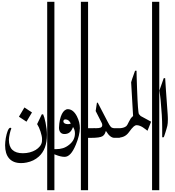

<svg xmlns="http://www.w3.org/2000/svg" viewBox="-20 -1529 1959 2149"><path d="M337.9 -270.5 276.4 -167 191.9 -222.7 253.4 -326.2ZM505.4 -20Q505.4 141.1 415 223.1Q358.4 274.4 278.3 290Q261.7 293.5 246.1 294.9Q230.5 296.4 216.3 296.4Q171.4 296.4 137.9 283Q104.5 269.5 82 243.9Q59.6 218.3 48.3 181.2Q37.1 144 37.1 96.7Q37.1 79.6 39.1 58.3Q41 37.1 44.9 15.4Q48.8 -6.3 54.2 -27.1Q59.6 -47.9 65.9 -63.7Q72.3 -79.6 79.8 -89.4Q87.4 -99.1 95.7 -99.1Q106.4 -99.1 106.4 -89.4Q102.5 -82 97.9 -66.4Q93.3 -50.8 89.1 -32.2Q85 -13.7 82.3 4.6Q79.6 22.9 79.6 35.6Q79.6 186 235.8 186Q276.9 186 313.7 176.3Q350.6 166.5 379.2 149.2Q407.7 131.8 426.3 108.4Q444.8 85 449.2 57.6Q450.7 48.8 450.7 27.3Q450.7 11.2 445.8 -11.2Q440.9 -33.7 433.3 -57.1Q425.8 -80.6 415.8 -102.5Q405.8 -124.5 395.5 -140.1L447.8 -249H462.9Q476.6 -221.2 489.7 -156.7Q497.6 -118.7 501.5 -84.7Q505.4 -50.8 505.4 -20Z M588.9 600.1H508.3V-1508.8H588.9Z M874 -94.2Q873 -54.7 862.1 -9Q851.1 36.6 829.1 89.8Q799.8 160.2 769 193.4Q738.3 226.6 703.1 226.6Q660.2 226.6 601.6 203.1Q559.1 186.5 515.1 153.8L519 132.3Q556.2 140.6 605.5 140.6Q649.4 140.6 685.5 129.2Q721.7 117.7 755.9 89.8Q788.1 63.5 803.5 32.5Q818.8 1.5 818.8 -36.6Q818.8 -57.1 813.2 -74.7Q807.6 -92.3 797.4 -107.4Q782.2 -65.9 759.3 -47.4Q736.3 -28.8 701.2 -28.8Q671.9 -28.8 656 -48.1Q640.1 -67.4 640.1 -99.6Q642.1 -148.9 650.6 -187.5Q659.2 -226.1 672.6 -252.7Q686 -279.3 703.4 -293.2Q720.7 -307.1 739.7 -307.1Q800.3 -305.7 840.8 -227.1Q857.9 -193.4 866 -160.6Q874 -127.9 874 -94.2ZM772.5 -146Q751 -192.4 712.9 -192.4Q689.5 -192.4 689.5 -169.9Q689.5 -157.2 702.6 -148.4Q715.8 -139.6 740.7 -139.6Q758.3 -139.6 772.5 -146Z M965.8 600.1H885.3V-1508.8H965.8Z M1320.3 13.7H1260.7Q1212.4 13.7 1168.5 -59.6H1165.5Q1165 -59.1 1163.1 -59.1Q1162.6 -59.1 1162.6 -59.6Q1155.3 -23.4 1127.9 -4.9Q1099.1 14.2 994.1 14.2H980Q976.1 14.2 972.2 14.2Q968.8 14.2 964.8 13.7V-94.2Q965.3 -94.2 967.3 -94Q969.2 -93.8 972.7 -93.8Q981 -93.8 998 -94Q1015.1 -94.2 1041.5 -94.7Q1043.5 -94.2 1047.9 -94.2H1056.2Q1090.3 -94.2 1107.4 -101.3Q1124.5 -108.4 1124.5 -129.9Q1124.5 -143.1 1116.7 -156.7Q1114.3 -161.6 1097.9 -193.6Q1081.5 -225.6 1050.8 -286.6L1064.9 -379.4Q1066.4 -379.4 1067.6 -379.6Q1068.8 -379.9 1069.8 -379.9Q1070.8 -379.9 1072 -379.6Q1073.2 -379.4 1074.2 -379.4L1184.6 -167Q1196.3 -145 1204.3 -131.3Q1212.4 -117.7 1219.7 -109.9Q1227.1 -102.1 1235.1 -98.9Q1243.2 -95.7 1254.4 -94.2H1320.3Z M1671.4 -167 1630.9 -65.4Q1621.1 -72.3 1607.9 -83Q1594.7 -93.8 1578.9 -103.8Q1563 -113.8 1544.9 -120.8Q1526.9 -127.9 1507.8 -127.9Q1501 -127.9 1493.4 -124.5Q1485.8 -121.1 1475.8 -112.3Q1465.8 -103.5 1452.6 -87.9Q1439.5 -72.3 1421.9 -47.9Q1397 -14.2 1364.3 -0.5Q1331.5 13.2 1286.1 13.2V-93.8Q1288.6 -93.3 1291.5 -93.3Q1293.9 -93.3 1296.4 -93.3H1306.2Q1365.7 -93.3 1394.5 -117.7Q1403.3 -125 1423.3 -167.5Q1442.9 -209 1461.9 -222.7Q1461.4 -222.7 1461.4 -223.1Q1462.4 -225.6 1469.7 -230.5L1447.8 -607.9Q1450.2 -622.6 1491.7 -737.3H1508.3V-731Q1508.3 -712.9 1509.8 -661.4Q1511.2 -609.9 1514.6 -522.9Q1523.9 -270.5 1535.2 -251.5Q1538.1 -249 1542.7 -243.7Q1547.4 -238.3 1554.2 -230.5Z M1762.7 600.1H1682.1V-1508.8H1762.7Z M1856.9 -247.6Q1857.9 -231.9 1858.4 -218.3Q1858.9 -204.6 1858.9 -191.9Q1858.9 -146.5 1853 -121.1Q1849.6 -106.4 1843.3 -85Q1836.9 -63.5 1830.6 -43.5Q1824.2 -23.4 1819.1 -8.8Q1814 5.9 1813 6.8Q1808.1 7.8 1795.4 7.8V-102.1Q1795.4 -166.5 1791 -241Q1786.6 -315.4 1778.3 -403.8Q1776.4 -424.3 1772.9 -452.4Q1769.5 -480.5 1764.6 -517.6Q1768.6 -528.3 1780.3 -562.3Q1792 -596.2 1812.5 -653.8L1828.6 -654.3L1837.9 -511.2Q1844.2 -435.1 1856.9 -247.6Z"/></svg>

Font: SakalBharati
Style: Regular
Weight: 400
Designer: CDAC GIST
Foundry: CDAC
Version: 13.02